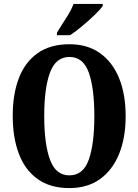

<svg xmlns="http://www.w3.org/2000/svg" viewBox="-20 -951 707 981"><path d="M334 10Q237 10 172.5 -36Q108 -82 76.5 -165Q45 -248 45 -359Q45 -470 76.5 -552Q108 -634 172.5 -679.5Q237 -725 335 -725Q427 -725 491 -679.5Q555 -634 588.5 -551.5Q622 -469 622 -358Q622 -247 588.5 -164.5Q555 -82 491 -36Q427 10 334 10ZM334 -55Q405 -55 433.5 -135Q462 -215 462 -358Q462 -501 433.5 -580.5Q405 -660 335 -660Q265 -660 235.5 -580.5Q206 -501 206 -358Q206 -215 235.5 -135Q265 -55 334 -55ZM271 -784Q290 -816 316.5 -856.5Q343 -897 356 -931H505V-921Q494 -904 465 -876Q436 -848 401.5 -819Q367 -790 338 -771H271Z"/></svg>

Font: Noto Serif ExtraCondensed ExtraBold
Style: Regular
Weight: 800
Width: 2
Designer: Monotype Design Team
Foundry: Monotype Imaging Inc.
Version: Version 2.013; ttfautohint (v1.8.4.7-5d5b)